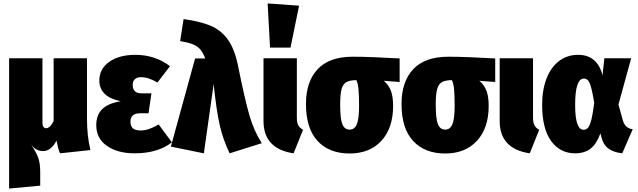

<svg xmlns="http://www.w3.org/2000/svg" viewBox="-20 -873 3710 1117"><path d="M329 19Q322 2 318 -13Q314 -28 309 -55Q276 6 231 6Q212 6 195 -2Q178 -10 161 -32Q189 10 201.5 42.5Q214 75 214 128V207L33 224V-534H227V-161Q227 -127 249 -127Q259 -127 270.5 -137.5Q282 -148 292 -169V-534H486V-184Q486 -82 506 0Z M969 -488 896 -393Q868 -409 845.5 -416.5Q823 -424 799 -424Q778 -424 765 -412.5Q752 -401 752 -379Q752 -330 803 -330H861L844 -214H795Q739 -214 739 -165Q739 -139 753 -126.5Q767 -114 798 -114Q821 -114 845.5 -122Q870 -130 903 -149L980 -45Q898 19 763 19Q665 19 602.5 -24Q540 -67 540 -145Q540 -204 574.5 -238Q609 -272 682 -284Q558 -310 558 -405Q558 -473 616 -513.5Q674 -554 767 -554Q882 -554 969 -488Z M1364 -494Q1405 -291 1431.5 -200.5Q1458 -110 1503 -40L1316 19Q1278 -59 1258.5 -144Q1239 -229 1223 -384L1166 19L974 -20L1115 -533H1174Q1161 -567 1144.5 -586Q1128 -605 1101.5 -615.5Q1075 -626 1028 -634L1048 -762Q1143 -749 1203.5 -724Q1264 -699 1304 -645Q1344 -591 1364 -494Z M1707 -188Q1707 -160 1715 -144.5Q1723 -129 1743 -118L1688 19Q1513 -7 1513 -169V-534H1707ZM1537 -853 1720 -840 1670 -596H1551Z M2305 -396 2213 -403Q2242 -378 2254.5 -344Q2267 -310 2267 -257Q2267 -128 2199 -54Q2131 20 2014 20Q1895 20 1827.5 -53Q1760 -126 1760 -268Q1760 -398 1828 -470.5Q1896 -543 2032 -543Q2133 -543 2305 -533ZM2069 -257Q2069 -322 2065.5 -355.5Q2062 -389 2053 -407Q2015 -406 1995.5 -395.5Q1976 -385 1967.5 -355.5Q1959 -326 1959 -267Q1959 -183 1971.5 -151Q1984 -119 2014 -119Q2043 -119 2056 -150.5Q2069 -182 2069 -257Z M2861 -396 2769 -403Q2798 -378 2810.5 -344Q2823 -310 2823 -257Q2823 -128 2755 -54Q2687 20 2570 20Q2451 20 2383.5 -53Q2316 -126 2316 -268Q2316 -398 2384 -470.5Q2452 -543 2588 -543Q2689 -543 2861 -533ZM2625 -257Q2625 -322 2621.5 -355.5Q2618 -389 2609 -407Q2571 -406 2551.5 -395.5Q2532 -385 2523.5 -355.5Q2515 -326 2515 -267Q2515 -183 2527.5 -151Q2540 -119 2570 -119Q2599 -119 2612 -150.5Q2625 -182 2625 -257Z M3081 -188Q3081 -160 3089 -144.5Q3097 -129 3117 -118L3062 19Q2887 -7 2887 -169V-534H3081Z M3485 -434 3496 -534H3652L3578 -265L3603 -175Q3610 -149 3624.5 -136.5Q3639 -124 3661 -121L3600 19Q3548 13 3518.5 -9.5Q3489 -32 3479 -75L3473 -97Q3451 -36 3416 -8.5Q3381 19 3326 19Q3238 19 3186 -53Q3134 -125 3134 -263Q3134 -350 3159.5 -416Q3185 -482 3232.5 -518Q3280 -554 3343 -554Q3402 -554 3437.5 -521.5Q3473 -489 3485 -434ZM3326 -263Q3326 -118 3375 -118Q3392 -118 3402.5 -132Q3413 -146 3421 -179Q3429 -212 3437 -274Q3424 -356 3412 -386Q3400 -416 3377 -416Q3326 -416 3326 -263Z"/></svg>

Font: Fira Sans Condensed Black
Style: Regular
Weight: 900
Width: 3
Designer: Carrois Corporate & Edenspiekermann AG
Foundry: Carrois Corporate GbR & Edenspiekermann AG
Version: Version 4.203